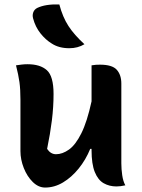

<svg xmlns="http://www.w3.org/2000/svg" viewBox="-20 -834 640 864"><path d="M104 -545Q161 -545 191 -518Q221 -491 221 -411Q221 -353 213.5 -292.5Q206 -232 192 -164Q208 -140 232 -140Q261 -140 290.5 -161Q320 -182 346 -234Q372 -286 392 -378V-540Q404 -542 412 -542.5Q420 -543 430 -543Q485 -543 505.5 -520Q526 -497 526 -458V-99Q526 -73 530 -45.5Q534 -18 544 0Q522 5 504 5Q472 5 446.5 -9.5Q421 -24 406.5 -60Q392 -96 392 -158V-164H386Q366 -115 334 -75.5Q302 -36 263.5 -13Q225 10 183 10Q153 10 127.5 -15Q102 -40 87 -78Q72 -116 72 -154V-386Q72 -432 67.5 -464.5Q63 -497 52 -540Q66 -542 78 -543.5Q90 -545 104 -545ZM247 -814Q262 -757 288 -717Q314 -677 360 -635Q330 -617 292 -617Q245 -617 213 -638Q185 -655 162 -684Q139 -713 129 -751Q125 -765 129.5 -778Q134 -791 147 -798Q184 -816 247 -814Z"/></svg>

Font: Recursive Mn Csl St
Style: Bold
Weight: 700
Monospace: yes
Version: Version 1.079;hotconv 1.0.112;makeotfexe 2.5.65598; ttfautoh